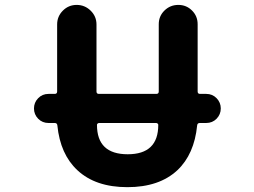

<svg xmlns="http://www.w3.org/2000/svg" viewBox="-20 -776 1040 786"><path d="M296.9 -79.1Q226.6 -144.5 214.8 -262.7Q213.9 -272.5 204.1 -272.5H178.7Q153.3 -272.5 136.2 -290Q119.1 -307.6 119.1 -332Q119.1 -356.4 136.2 -374Q153.3 -391.6 178.7 -391.6H204.1Q213.9 -391.6 213.9 -401.4V-675.8Q213.9 -709 237.3 -732.4Q260.7 -755.9 293.9 -755.9Q327.1 -755.9 351.1 -732.4Q375 -709 375 -675.8V-401.4Q375 -391.6 384.8 -391.6H620.1Q629.9 -391.6 629.9 -401.4V-676.8Q629.9 -710 653.3 -732.9Q676.8 -755.9 710 -755.9Q743.2 -755.9 766.1 -732.9Q789.1 -710 789.1 -676.8V-401.4Q789.1 -391.6 798.8 -391.6H824.2Q849.6 -391.6 866.7 -374Q883.8 -356.4 883.8 -332Q883.8 -307.6 866.7 -290Q849.6 -272.5 824.2 -272.5H797.9Q788.1 -272.5 787.1 -262.7Q775.4 -144.5 706.1 -79.1Q631.8 -9.8 501.5 -9.8Q371.1 -9.8 296.9 -79.1ZM385.7 -272.5Q381.8 -272.5 378.9 -269.5Q377 -267.6 377 -264.6Q377 -144.5 502.9 -144.5Q627.9 -144.5 627.9 -264.6Q627.9 -267.6 626 -269.5Q623 -272.5 619.1 -272.5Z"/></svg>

Font: Rounded-X Mgen+ 1m bold
Style: Bold
Weight: 700
Designer: [Source Han Sans]
Ryoko NISHIZUKA  (kana & ideographs); Paul D. Hunt (Latin, Greek & Cyrillic); Wenlong ZHANG  (bopomofo
Version: Version 1.059.20150602